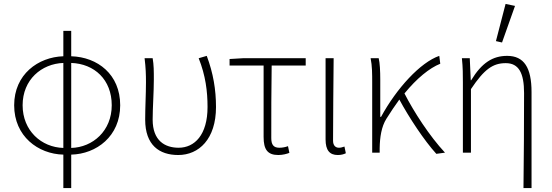

<svg xmlns="http://www.w3.org/2000/svg" viewBox="-20 -776 2808 976"><path d="M302 180H342V10C470 7 591 -83 591 -241C591 -398 476 -486 342 -490V-619H302V-490C174 -486 52 -398 52 -241C52 -83 174 7 302 10ZM95 -241C95 -371 191 -452 302 -456V-24C191 -27 95 -111 95 -241ZM548 -241C548 -111 452 -27 342 -24V-456C460 -452 548 -371 548 -241Z M886 12C991 12 1078 -69 1078 -232C1078 -320 1064 -404 1031 -492L990 -480C1025 -392 1035 -312 1035 -232C1035 -90 969 -25 888 -25C819 -25 756 -60 756 -168C756 -225 762 -308 762 -372C762 -413 762 -446 756 -480H715C721 -431 722 -397 722 -358C722 -295 718 -232 718 -168C718 -38 790 12 886 12Z M1395 12C1417 12 1439 6 1451 1L1444 -33C1431 -28 1415 -25 1400 -25C1371 -25 1359 -40 1359 -74C1359 -196 1359 -319 1361 -443H1534V-480H1214L1147 -476V-443H1320V-80C1320 -16 1340 12 1395 12Z M1697 12C1715 12 1728 8 1738 3L1731 -31C1719 -27 1712 -25 1703 -25C1686 -25 1673 -36 1673 -61C1673 -199 1675 -338 1676 -480H1635V-67C1635 -12 1656 12 1697 12Z M1872 0H1910V-23C1911 -79 1919 -132 1944 -172C1966 -207 1988 -240 2010 -270C2059 -179 2136 -62 2198 6L2242 0C2163 -85 2084 -207 2036 -301C2099 -378 2163 -430 2218 -452L2213 -492C2117 -459 1996 -327 1917 -182H1913V-372C1913 -413 1911 -457 1905 -480H1864C1872 -442 1872 -397 1872 -358Z M2641 180H2682V-308C2682 -432 2644 -492 2558 -492C2485 -492 2429 -457 2375 -368H2373L2368 -480H2328C2333 -431 2333 -397 2333 -358V0H2374V-323C2442 -425 2486 -455 2551 -455C2617 -455 2644 -405 2644 -303C2644 -146 2643 19 2641 180ZM2532 -560 2598 -746 2550 -756 2501 -567Z"/></svg>

Font: Source Sans Pro Light
Style: Regular
Weight: 300
Designer: Paul D. Hunt
Foundry: Adobe Systems Incorporated
Version: Version 3.006;hotconv 1.0.111;makeotfexe 2.5.65597